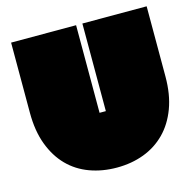

<svg xmlns="http://www.w3.org/2000/svg" viewBox="-114 -855 1054 1033"><g transform="rotate(-15 413.5 -338.5)"><path d="M36 -346V-737H398V-249H433V-737H791V-346Q791 -246 762.5 -170Q734 -94 683.5 -43Q633 8 564 34Q495 60 413 60Q332 60 262.5 34.5Q193 9 143 -42Q93 -93 64.5 -169Q36 -245 36 -346Z"/></g></svg>

Font: ChangwonDangamAsac Bold
Style: Regular
Weight: 700
Designer: Choi Chi-young, Lee Youngbeen, Kim Jungjin, Yoon Jihee, Han Dohee
Foundry: YoonDesign Inc.
Version: Version 1.010;Build 20210623